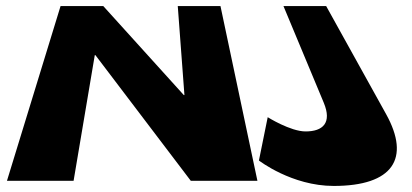

<svg xmlns="http://www.w3.org/2000/svg" viewBox="-20 -597 1362 634"><path d="M1057 -577H916L1049 -258C1077 -191 1046 -163 989 -163C939 -163 864 -210 864 -210L835 -67C835 -67 943 17 1082 17C1278 17 1336 -74 1255 -220ZM293 -415H295L610 0H830L708 -577H567L589 -283H587L321 -577H180L3 0H223Z"/></svg>

Font: Hussar Milosc
Style: Bold
Weight: 700
Foundry: Cannot Into Space Fonts
Version: Version 1.02